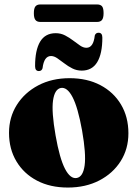

<svg xmlns="http://www.w3.org/2000/svg" viewBox="-20 -830 617 862"><path d="M292.5 -479Q371 -479 430.5 -447.8Q490 -416.5 523.2 -360.8Q556.5 -305 556.5 -231.5Q556.5 -161.5 521.8 -106.5Q487 -51.5 425.8 -19.8Q364.5 12 284.5 12Q205.5 12 146.2 -19Q87 -50 53.8 -105.5Q20.5 -161 20.5 -233.5Q20.5 -303.5 55.5 -359Q90.5 -414.5 151.8 -446.8Q213 -479 292.5 -479ZM325 -31Q353 -36.5 360 -87.5Q367 -138.5 348.5 -244Q330 -347 305.8 -393.8Q281.5 -440.5 252.5 -435Q225 -429 218 -378.2Q211 -327.5 229.5 -222Q247.5 -119 271.8 -72.2Q296 -25.5 325 -31ZM347 -513Q324 -513 304.8 -522.8Q285.5 -532.5 268.8 -545.5Q252 -558.5 237.2 -568.5Q222.5 -578.5 209 -578.5Q177.5 -578.5 171 -523.5Q167 -511 154.5 -511Q137.5 -511 137.5 -533Q137.5 -605 160.2 -643Q183 -681 230 -681Q253 -681 272.2 -671Q291.5 -661 308.2 -648.2Q325 -635.5 339.5 -625.5Q354 -615.5 368 -615.5Q399.5 -615.5 405.5 -670.5Q409.5 -683 422.5 -683Q439.5 -683 439.5 -661Q439.5 -589 416.5 -551Q393.5 -513 347 -513ZM132 -770.5Q132 -792.5 139 -801.2Q146 -810 161 -810H415.5Q431 -810 438 -801.8Q445 -793.5 445 -771Q445 -749.5 438 -740.5Q431 -731.5 415.5 -731.5H161Q146 -731.5 139 -740.5Q132 -749.5 132 -770.5Z"/></svg>

Font: Fraunces 72pt Black
Style: Regular
Weight: 900
Version: Version 1.000;[0bf87f6ff]